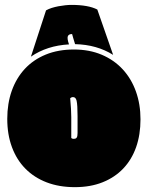

<svg xmlns="http://www.w3.org/2000/svg" viewBox="-20 -753 606 788"><path d="M272.5 -186.5Q275.9 -183.1 283.2 -183.1Q286.6 -183.1 289.8 -184.3Q293 -185.5 294.9 -188.5Q298.3 -193.4 298.3 -207V-276.9Q298.3 -322.8 294.4 -339.4Q291 -354.5 279.8 -354.5Q272.9 -354.5 268.1 -349.6Q272.5 -301.3 272.5 -272ZM287.1 15.1Q222.7 15.1 171.4 -4.6Q120.1 -24.4 84.2 -60.8Q48.3 -97.2 29.1 -148.9Q9.8 -200.7 9.8 -265.1Q9.8 -328.1 28.3 -380.4Q46.9 -432.6 82 -470.5Q117.2 -508.3 168 -529.1Q218.8 -549.8 283.2 -549.8Q347.2 -549.8 397.7 -528.3Q448.2 -506.8 483.6 -468.5Q519 -430.2 537.8 -377.7Q556.6 -325.2 556.6 -263.2Q556.6 -200.2 538.6 -148.9Q520.5 -97.7 485.8 -61.3Q451.2 -24.9 401.1 -4.9Q351.1 15.1 287.1 15.1ZM263.2 -570.8Q172.9 -565.9 106.9 -520.5L168.9 -710.4Q179.2 -716.3 192.4 -720.5Q205.6 -724.6 219.7 -727.3Q233.9 -730 247.8 -731.4Q261.7 -732.9 273.4 -732.9Q342.3 -732.9 379.4 -713.9L444.3 -527.8Q377.4 -569.8 288.1 -571.8Q283.2 -588.4 280 -598.6Q276.9 -608.9 275.9 -613.3Q261.7 -613.3 258.3 -604Q254.9 -594.7 263.2 -570.8Z"/></svg>

Font: Modak sl
Style: Regular
Weight: 400
Designer: Sarang Kulkarni, Maithili Shingre, Noopur Datye
Foundry: Ek Type
Version: Version 1.036;PS Version 1.000;hotconv 1.0.79;makeotf.lib2.5